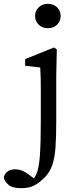

<svg xmlns="http://www.w3.org/2000/svg" viewBox="-103 -737 400 1007"><path d="M6 250Q-39 250 -60.5 230.5Q-82 211 -83 192Q-70 151 -24 151Q-4 151 14 158.5Q32 166 51 181L74 198Q82 190 90 171Q102 139 106.5 74.5Q111 10 111 -102V-257Q111 -298 110.5 -325.5Q110 -353 108 -383L29 -392V-427L180 -488L195 -478L192 -342V-100Q192 -19 188 37Q184 93 170.5 130.5Q157 168 130 195Q104 221 77 235.5Q50 250 6 250ZM148 -589Q120 -589 100.5 -607Q81 -625 81 -653Q81 -681 100.5 -699Q120 -717 148 -717Q177 -717 196 -699Q215 -681 215 -653Q215 -625 196 -607Q177 -589 148 -589Z"/></svg>

Font: Source Serif 4
Style: Regular
Weight: 400
Designer: Frank Grießhammer
Foundry: Adobe
Version: Version 4.005;hotconv 1.1.0;makeotfexe 2.6.0